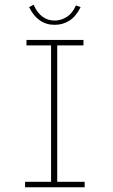

<svg xmlns="http://www.w3.org/2000/svg" viewBox="-20 -792 478 812"><path d="M86 0V-23H196V-600H92V-623H333V-600H222V-23H338V0ZM301 -769 321 -762Q302 -723 274 -705Q246 -687 211 -687Q140 -687 103 -762L122 -772Q152 -705 211 -705Q238 -705 262.5 -720.5Q287 -736 301 -769Z"/></svg>

Font: Inconsolata SemiCondensed ExtraLight
Style: Regular
Weight: 200
Width: 4
Monospace: yes
Designer: Raph Levien, Cyreal, Brenton Simpson
Foundry: Raph Levien, Cyreal, Google
Version: Version 3.100; ttfautohint (v1.8.4.7-5d5b)